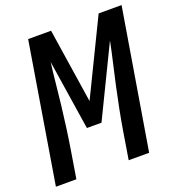

<svg xmlns="http://www.w3.org/2000/svg" viewBox="-135 -843 880 952"><g transform="rotate(-20 305.0 -367.5)"><path d="M-2 0 119 -735H240L300 -342L491 -735H612L490 0H382L406 -147Q415 -202 426 -257.5Q437 -313 449 -368.5Q461 -424 474 -479.5Q487 -535 498 -590L319 -221H242L185 -590Q178 -535 172.5 -479.5Q167 -424 160.5 -368.5Q154 -313 146.5 -257.5Q139 -202 130 -147L106 0Z"/></g></svg>

Font: Iosevka SS04 SmBd Ex Obl
Style: Regular
Weight: 600
Width: 7
Italic angle: -9°
Monospace: yes
Designer: Belleve Invis
Foundry: Belleve Invis
Version: Version 19.0.0; ttfautohint (v1.8.4)